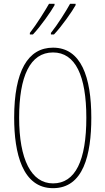

<svg xmlns="http://www.w3.org/2000/svg" viewBox="-20 -973 551 1003"><path d="M375 -946V-953H346C327 -918 280 -843 246 -801V-793H262C300 -832 359 -916 375 -946ZM265 -946V-953H236C216 -918 172 -847 136 -801V-793H152C190 -832 249 -916 265 -946ZM457 -358C457 -570 404 -724 257 -724C126 -724 54 -602 54 -358C54 -173 97 10 257 10C416 10 457 -165 457 -358ZM80 -358C80 -574 137 -699 257 -699C374 -699 431 -577 431 -358C431 -135 374 -15 257 -15C143 -15 80 -141 80 -358Z"/></svg>

Font: Noto Sans Arabic UI XCn Th
Style: Regular
Weight: 100
Width: 2
Designer: Monotype Design Team, Nadine Chahine and Nizar Qandah
Foundry: Monotype Imaging Inc.
Version: Version 2.010